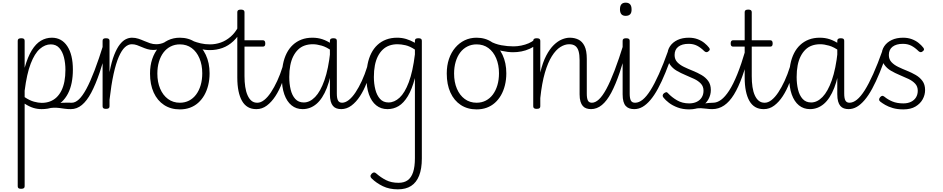

<svg xmlns="http://www.w3.org/2000/svg" viewBox="-20 -802 7075 1441"><path d="M511 17Q486 17 465.5 14Q445 11 425.5 8.5Q406 6 382.5 6.5Q359 7 326 14L356 -15Q383 -23 407.5 -26.5Q432 -30 452.5 -31Q473 -32 490 -31.5Q507 -31 518 -31Q527 -31 531 -23.5Q535 -16 533.5 -7Q532 2 526 9.5Q520 17 511 17ZM138 615Q125 615 119 610.5Q113 606 113 596V-496Q113 -506 119.5 -510.5Q126 -515 140 -515Q153 -515 159 -510.5Q165 -506 165 -496V-293Q188 -375 218.5 -424.5Q249 -474 287 -496.5Q325 -519 369 -519Q443 -519 485 -455.5Q527 -392 527 -279Q527 -227 518 -181.5Q509 -136 490 -99.5Q471 -63 443 -37Q415 -11 377.5 3Q340 17 292 17Q260 17 229.5 7.5Q199 -2 165 -24V596Q165 606 158.5 610.5Q152 615 138 615ZM165 -73Q202 -48 235 -39Q268 -30 293 -30Q327 -30 355 -40.5Q383 -51 404.5 -71.5Q426 -92 441 -122Q456 -152 463.5 -191Q471 -230 471 -278Q471 -328 460 -371.5Q449 -415 425 -442Q401 -469 361 -469Q318 -469 279 -435Q240 -401 210.5 -324.5Q181 -248 165 -121Z M512 17Q502 17 496.5 9.5Q491 2 491.5 -7Q492 -16 499 -23.5Q506 -31 519 -31Q545 -31 572 -56Q599 -81 628 -134.5Q657 -188 689.5 -273Q722 -358 759 -477Q762 -487 770.5 -488.5Q779 -490 786 -485Q793 -480 790 -469Q759 -349 728 -258Q697 -167 664.5 -106Q632 -45 594.5 -14Q557 17 512 17Z M775 15Q762 15 756 10.5Q750 6 750 -4V-496Q750 -506 756 -510.5Q762 -515 775 -515Q789 -515 795.5 -510.5Q802 -506 802 -496V-260Q817 -339 837 -389.5Q857 -440 879 -468Q901 -496 924 -507.5Q947 -519 971 -519Q982 -519 987 -511.5Q992 -504 991.5 -494.5Q991 -485 985.5 -477.5Q980 -470 969 -470Q942 -470 917.5 -447.5Q893 -425 871.5 -375.5Q850 -326 832.5 -246.5Q815 -167 802 -53V-4Q802 6 795.5 10.5Q789 15 775 15Z M1130 -427Q1107 -427 1085.5 -433.5Q1064 -440 1045 -448.5Q1026 -457 1007.5 -463.5Q989 -470 968 -470Q957 -470 951 -477.5Q945 -485 945 -494.5Q945 -504 951.5 -511.5Q958 -519 970 -519Q996 -519 1018.5 -511.5Q1041 -504 1062.5 -494.5Q1084 -485 1106.5 -477.5Q1129 -470 1153 -470Q1167 -470 1184 -473.5Q1201 -477 1216 -485Q1223 -489 1229 -486Q1235 -483 1237.5 -476.5Q1240 -470 1239.5 -463.5Q1239 -457 1233 -454Q1215 -445 1196 -439Q1177 -433 1160.5 -430Q1144 -427 1130 -427Z M1330 19Q1262 19 1211.5 -14Q1161 -47 1133.5 -107.5Q1106 -168 1106 -250Q1106 -310 1122.5 -359Q1139 -408 1169.5 -444Q1200 -480 1240.5 -499.5Q1281 -519 1330 -519Q1396 -519 1446 -485Q1496 -451 1524.5 -390.5Q1553 -330 1553 -252Q1553 -204 1542.5 -162Q1532 -120 1513 -87Q1494 -54 1467 -30Q1440 -6 1405.5 6.5Q1371 19 1330 19ZM1330 -31Q1368 -31 1399 -47Q1430 -63 1452 -92.5Q1474 -122 1486 -162.5Q1498 -203 1498 -252Q1498 -315 1477 -364.5Q1456 -414 1418.5 -441.5Q1381 -469 1330 -469Q1292 -469 1260.5 -453Q1229 -437 1207 -408Q1185 -379 1173 -338.5Q1161 -298 1161 -250Q1161 -186 1182 -136.5Q1203 -87 1241 -59Q1279 -31 1330 -31Z M1556 -426Q1519 -426 1484 -435Q1449 -444 1418 -455Q1409 -459 1406.5 -466.5Q1404 -474 1406 -481Q1408 -488 1414.5 -492.5Q1421 -497 1429 -494Q1455 -484 1487 -476.5Q1519 -469 1556 -469Q1598 -469 1637.5 -483Q1677 -497 1711.5 -527Q1746 -557 1769 -602Q1775 -612 1783 -611.5Q1791 -611 1796.5 -603.5Q1802 -596 1798 -585Q1770 -529 1732 -493.5Q1694 -458 1649.5 -442Q1605 -426 1556 -426Z M1903 17Q1867 17 1840.5 1.5Q1814 -14 1796.5 -44.5Q1779 -75 1770 -119Q1761 -163 1761 -221V-711Q1761 -721 1767.5 -725.5Q1774 -730 1788 -730Q1801 -730 1808 -725.5Q1815 -721 1815 -711V-500H1952Q1962 -500 1966.5 -494Q1971 -488 1971 -475Q1971 -463 1966.5 -457.5Q1962 -452 1952 -452H1815V-231Q1815 -187 1820.5 -150.5Q1826 -114 1838 -87Q1850 -60 1867.5 -45.5Q1885 -31 1910 -31Q1920 -31 1925 -23.5Q1930 -16 1929.5 -7Q1929 2 1922.5 9.5Q1916 17 1903 17Z M1905 17Q1895 17 1889.5 9.5Q1884 2 1884.5 -7Q1885 -16 1892 -23.5Q1899 -31 1912 -31Q1937 -31 1963 -51.5Q1989 -72 2013.5 -109Q2038 -146 2060.5 -194.5Q2083 -243 2101 -301Q2104 -310 2112 -311.5Q2120 -313 2126.5 -308.5Q2133 -304 2131 -293Q2118 -236 2097 -180.5Q2076 -125 2047 -80.5Q2018 -36 1982.5 -9.5Q1947 17 1905 17Z M2251 17Q2203 17 2168 -11.5Q2133 -40 2114 -93.5Q2095 -147 2095 -223Q2095 -275 2104 -320.5Q2113 -366 2131.5 -402.5Q2150 -439 2178 -465Q2206 -491 2242.5 -505Q2279 -519 2325 -519Q2365 -519 2399.5 -507.5Q2434 -496 2472 -471V-419Q2431 -449 2394 -459.5Q2357 -470 2328 -470Q2294 -470 2266 -460Q2238 -450 2217 -429.5Q2196 -409 2181 -379.5Q2166 -350 2158.5 -311Q2151 -272 2151 -224Q2151 -173 2161.5 -129.5Q2172 -86 2196 -59.5Q2220 -33 2260 -33Q2305 -33 2345 -74Q2385 -115 2415 -200Q2445 -285 2459 -416L2479 -349Q2465 -223 2433 -142Q2401 -61 2355 -22Q2309 17 2251 17ZM2542 17Q2522 17 2506 11.5Q2490 6 2479 -7Q2468 -20 2462 -41.5Q2456 -63 2456 -95V-496Q2456 -506 2462.5 -510.5Q2469 -515 2482 -515Q2496 -515 2502 -510.5Q2508 -506 2508 -496V-100Q2508 -64 2517 -47.5Q2526 -31 2548 -31Q2558 -31 2562.5 -23.5Q2567 -16 2566.5 -7Q2566 2 2560 9.5Q2554 17 2542 17Z M2540 17Q2530 17 2524.5 9.5Q2519 2 2519.5 -7Q2520 -16 2527 -23.5Q2534 -31 2547 -31Q2572 -31 2598 -51.5Q2624 -72 2648.5 -109Q2673 -146 2695.5 -194.5Q2718 -243 2736 -301Q2739 -310 2747 -311.5Q2755 -313 2761.5 -308.5Q2768 -304 2766 -293Q2753 -236 2732 -180.5Q2711 -125 2682 -80.5Q2653 -36 2617.5 -9.5Q2582 17 2540 17Z M2966 619Q2902 619 2853.5 595.5Q2805 572 2769 537Q2761 529 2760.5 520.5Q2760 512 2770 501Q2780 492 2787.5 492Q2795 492 2804 500Q2838 530 2877.5 550Q2917 570 2971 570Q3013 570 3040 550.5Q3067 531 3080.5 490Q3094 449 3094 385V-216Q3072 -132 3041 -80.5Q3010 -29 2972 -6Q2934 17 2888 17Q2839 17 2803.5 -11.5Q2768 -40 2749 -93.5Q2730 -147 2730 -223Q2730 -275 2739 -320.5Q2748 -366 2766.5 -402.5Q2785 -439 2813 -465Q2841 -491 2878 -505Q2915 -519 2961 -519Q2996 -519 3028 -509.5Q3060 -500 3094 -481V-496Q3094 -506 3100 -510.5Q3106 -515 3120 -515Q3134 -515 3140 -510.5Q3146 -506 3146 -496V388Q3146 465 3125.5 516.5Q3105 568 3065.5 593.5Q3026 619 2966 619ZM2896 -33Q2940 -33 2979 -69Q3018 -105 3048 -184.5Q3078 -264 3094 -394V-430Q3056 -455 3023 -462.5Q2990 -470 2963 -470Q2930 -470 2902 -460Q2874 -450 2852.5 -429.5Q2831 -409 2816 -379.5Q2801 -350 2793.5 -311Q2786 -272 2786 -224Q2786 -174 2797 -130.5Q2808 -87 2832 -60Q2856 -33 2896 -33Z M3557 19Q3489 19 3438.5 -14Q3388 -47 3360.5 -107.5Q3333 -168 3333 -250Q3333 -310 3349.5 -359Q3366 -408 3396.5 -444Q3427 -480 3467.5 -499.5Q3508 -519 3557 -519Q3623 -519 3673 -485Q3723 -451 3751.5 -390.5Q3780 -330 3780 -252Q3780 -204 3769.5 -162Q3759 -120 3740 -87Q3721 -54 3694 -30Q3667 -6 3632.5 6.5Q3598 19 3557 19ZM3557 -31Q3595 -31 3626 -47Q3657 -63 3679 -92.5Q3701 -122 3713 -162.5Q3725 -203 3725 -252Q3725 -315 3704 -364.5Q3683 -414 3645.5 -441.5Q3608 -469 3557 -469Q3519 -469 3487.5 -453Q3456 -437 3434 -408Q3412 -379 3400 -338.5Q3388 -298 3388 -250Q3388 -186 3409 -136.5Q3430 -87 3468 -59Q3506 -31 3557 -31Z M3831 -410Q3792 -410 3744 -420.5Q3696 -431 3640 -459Q3633 -463 3631.5 -470Q3630 -477 3633 -484.5Q3636 -492 3641.5 -495Q3647 -498 3655 -494Q3696 -471 3742.5 -462.5Q3789 -454 3834 -454Q3862 -454 3892 -460Q3922 -466 3948.5 -477.5Q3975 -489 3990 -504Q3996 -511 4002.5 -509.5Q4009 -508 4014 -502Q4019 -496 4019 -488Q4019 -480 4012 -472Q3986 -450 3955.5 -436Q3925 -422 3893.5 -416Q3862 -410 3831 -410Z M4417 17Q4397 17 4381 11.5Q4365 6 4354 -6.5Q4343 -19 4336.5 -40.5Q4330 -62 4330 -94V-350Q4330 -391 4322.5 -417.5Q4315 -444 4298 -457Q4281 -470 4252 -470Q4219 -470 4185.5 -449Q4152 -428 4122 -380.5Q4092 -333 4069.5 -256Q4047 -179 4035 -66V-4Q4035 6 4028.5 10.5Q4022 15 4008 15Q3995 15 3988.5 10.5Q3982 6 3982 -4V-496Q3982 -506 3988.5 -510.5Q3995 -515 4008 -515Q4022 -515 4028.5 -510.5Q4035 -506 4035 -496V-258Q4053 -334 4079.5 -384.5Q4106 -435 4136.5 -464.5Q4167 -494 4198 -506.5Q4229 -519 4256 -519Q4292 -519 4321 -505Q4350 -491 4367 -456.5Q4384 -422 4384 -360V-99Q4384 -65 4392 -48Q4400 -31 4423 -31Q4433 -31 4437.5 -23.5Q4442 -16 4441.5 -7Q4441 2 4435 9.5Q4429 17 4417 17Z M4415 17Q4405 17 4399.5 9.5Q4394 2 4394.5 -7Q4395 -16 4402 -23.5Q4409 -31 4422 -31Q4448 -31 4475 -56Q4502 -81 4531 -134.5Q4560 -188 4592.5 -273Q4625 -358 4662 -477Q4665 -487 4673.5 -488.5Q4682 -490 4689 -485Q4696 -480 4693 -469Q4662 -349 4631 -258Q4600 -167 4567.5 -106Q4535 -45 4497.5 -14Q4460 17 4415 17Z M4740 17Q4720 17 4704 11.5Q4688 6 4676.5 -6.5Q4665 -19 4659 -40.5Q4653 -62 4653 -94V-496Q4653 -506 4659.5 -510.5Q4666 -515 4679 -515Q4693 -515 4699.5 -510.5Q4706 -506 4706 -496V-99Q4706 -65 4714.5 -48Q4723 -31 4746 -31Q4756 -31 4760.5 -23.5Q4765 -16 4764.5 -7Q4764 2 4758 9.5Q4752 17 4740 17ZM4676 -683Q4654 -683 4643.5 -695.5Q4633 -708 4633 -732Q4633 -757 4643.5 -769.5Q4654 -782 4676 -782Q4698 -782 4709 -769.5Q4720 -757 4720 -732Q4721 -707 4709.5 -695Q4698 -683 4676 -683Z M4740 17Q4730 17 4725 9.5Q4720 2 4721.5 -7Q4723 -16 4729.5 -23.5Q4736 -31 4747 -31Q4775 -31 4803.5 -54Q4832 -77 4862 -124.5Q4892 -172 4925.5 -246.5Q4959 -321 4996 -425Q5001 -436 5011 -436Q5021 -436 5028.5 -429Q5036 -422 5032 -412Q5002 -325 4974 -256.5Q4946 -188 4918 -136.5Q4890 -85 4861 -51Q4832 -17 4802.5 0Q4773 17 4740 17Z M5211 -11Q5240 -19 5261.5 -23.5Q5283 -28 5300.5 -29.5Q5318 -31 5332 -31Q5341 -31 5345 -23.5Q5349 -16 5348 -7Q5347 2 5341 9.5Q5335 17 5326 17Q5304 17 5283.5 14Q5263 11 5240 10Q5217 9 5185 16ZM5152 19Q5104 19 5065.5 4.5Q5027 -10 5000.5 -30.5Q4974 -51 4960 -69Q4953 -77 4953.5 -85.5Q4954 -94 4963 -102Q4973 -109 4980 -110Q4987 -111 4994 -102Q5022 -72 5061.5 -49Q5101 -26 5152 -26Q5185 -26 5209.5 -38Q5234 -50 5247 -71.5Q5260 -93 5260 -121Q5260 -153 5240.5 -174Q5221 -195 5190.5 -209.5Q5160 -224 5125 -238.5Q5090 -253 5059 -271Q5028 -289 5008.5 -317Q4989 -345 4989 -388Q4989 -426 5009 -455.5Q5029 -485 5065 -502Q5101 -519 5150 -519Q5186 -519 5215.5 -508Q5245 -497 5266.5 -479.5Q5288 -462 5301 -445Q5308 -436 5307 -429.5Q5306 -423 5296 -416Q5289 -410 5281.5 -410.5Q5274 -411 5266 -418Q5239 -445 5211.5 -459Q5184 -473 5148 -473Q5099 -473 5071 -451.5Q5043 -430 5043 -389Q5043 -357 5062.5 -336Q5082 -315 5113 -300Q5144 -285 5179 -271Q5214 -257 5245 -239Q5276 -221 5295.5 -194Q5315 -167 5315 -126Q5315 -90 5297 -57Q5279 -24 5243 -2.5Q5207 19 5152 19Z M5325 17Q5315 17 5309.5 9.5Q5304 2 5304.5 -7Q5305 -16 5312 -23.5Q5319 -31 5332 -31Q5362 -31 5392 -53Q5422 -75 5452.5 -122Q5483 -169 5513.5 -244.5Q5544 -320 5575 -426Q5578 -435 5586.5 -436.5Q5595 -438 5602 -433Q5609 -428 5607 -418Q5580 -310 5551 -228.5Q5522 -147 5488.5 -92.5Q5455 -38 5414.5 -10.5Q5374 17 5325 17Z M5711 17Q5675 17 5648.5 1.5Q5622 -14 5604.5 -44.5Q5587 -75 5578 -119Q5569 -163 5569 -221V-452H5483Q5473 -452 5468.5 -457.5Q5464 -463 5464 -476Q5464 -488 5468.5 -494Q5473 -500 5483 -500H5569V-711Q5569 -721 5575.5 -725.5Q5582 -730 5596 -730Q5609 -730 5615.5 -725.5Q5622 -721 5622 -711V-500H5760Q5770 -500 5774.5 -494Q5779 -488 5779 -476Q5779 -463 5774.5 -457.5Q5770 -452 5760 -452H5622V-230Q5622 -186 5627.5 -149.5Q5633 -113 5645 -86.5Q5657 -60 5675 -45.5Q5693 -31 5718 -31Q5728 -31 5733 -23.5Q5738 -16 5737.5 -7Q5737 2 5730.5 9.5Q5724 17 5711 17Z M5713 17Q5703 17 5697.5 9.5Q5692 2 5692.5 -7Q5693 -16 5700 -23.5Q5707 -31 5720 -31Q5745 -31 5771 -51.5Q5797 -72 5821.5 -109Q5846 -146 5868.5 -194.5Q5891 -243 5909 -301Q5912 -310 5920 -311.5Q5928 -313 5934.5 -308.5Q5941 -304 5939 -293Q5926 -236 5905 -180.5Q5884 -125 5855 -80.5Q5826 -36 5790.5 -9.5Q5755 17 5713 17Z M6059 17Q6011 17 5976 -11.5Q5941 -40 5922 -93.5Q5903 -147 5903 -223Q5903 -275 5912 -320.5Q5921 -366 5939.5 -402.5Q5958 -439 5986 -465Q6014 -491 6050.5 -505Q6087 -519 6133 -519Q6173 -519 6207.5 -507.5Q6242 -496 6280 -471V-419Q6239 -449 6202 -459.5Q6165 -470 6136 -470Q6102 -470 6074 -460Q6046 -450 6025 -429.5Q6004 -409 5989 -379.5Q5974 -350 5966.5 -311Q5959 -272 5959 -224Q5959 -173 5969.5 -129.5Q5980 -86 6004 -59.5Q6028 -33 6068 -33Q6113 -33 6153 -74Q6193 -115 6223 -200Q6253 -285 6267 -416L6287 -349Q6273 -223 6241 -142Q6209 -61 6163 -22Q6117 17 6059 17ZM6350 17Q6330 17 6314 11.5Q6298 6 6287 -7Q6276 -20 6270 -41.5Q6264 -63 6264 -95V-496Q6264 -506 6270.5 -510.5Q6277 -515 6290 -515Q6304 -515 6310 -510.5Q6316 -506 6316 -496V-100Q6316 -64 6325 -47.5Q6334 -31 6356 -31Q6366 -31 6370.5 -23.5Q6375 -16 6374.5 -7Q6374 2 6368 9.5Q6362 17 6350 17Z M6348 17Q6338 17 6333 9.5Q6328 2 6329.5 -7Q6331 -16 6337.5 -23.5Q6344 -31 6355 -31Q6383 -31 6411.5 -54Q6440 -77 6470 -124.5Q6500 -172 6533.5 -246.5Q6567 -321 6604 -425Q6609 -436 6619 -436Q6629 -436 6636.5 -429Q6644 -422 6640 -412Q6610 -325 6582 -256.5Q6554 -188 6526 -136.5Q6498 -85 6469 -51Q6440 -17 6410.5 0Q6381 17 6348 17Z M6760 19Q6715 19 6681 9Q6647 -1 6624 -14.5Q6601 -28 6587 -39Q6578 -46 6578 -55Q6578 -64 6586 -73Q6593 -81 6600.5 -82.5Q6608 -84 6618 -76Q6643 -55 6677.5 -40.5Q6712 -26 6760 -26Q6793 -26 6817.5 -38Q6842 -50 6855 -71.5Q6868 -93 6868 -121Q6868 -153 6848.5 -174Q6829 -195 6798.5 -209.5Q6768 -224 6733 -238.5Q6698 -253 6667 -271Q6636 -289 6616.5 -317Q6597 -345 6597 -388Q6597 -426 6617 -455.5Q6637 -485 6673 -502Q6709 -519 6758 -519Q6794 -519 6823.5 -508Q6853 -497 6874.5 -479.5Q6896 -462 6909 -445Q6916 -436 6915 -429.5Q6914 -423 6904 -416Q6897 -410 6889.5 -410.5Q6882 -411 6874 -418Q6847 -445 6819.5 -459Q6792 -473 6756 -473Q6707 -473 6679 -451.5Q6651 -430 6651 -389Q6651 -357 6670.5 -336Q6690 -315 6721 -300Q6752 -285 6787 -271Q6822 -257 6853 -239Q6884 -221 6903.5 -194Q6923 -167 6923 -126Q6923 -90 6905 -57Q6887 -24 6851 -2.5Q6815 19 6760 19Z"/></svg>

Font: Playwrite FR Moderne ExtraLight
Style: Regular
Weight: 250
Version: Version 1.002